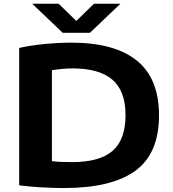

<svg xmlns="http://www.w3.org/2000/svg" viewBox="-20 -968 895 995"><path d="M311 6.5Q259.5 6.5 199 3.2Q138.5 0 79.5 -7.5V-719.5Q136.5 -732.5 210.2 -739.8Q284 -747 349.5 -747Q573 -747 688.5 -654.5Q804 -562 804 -370Q804 -172 681.2 -82.8Q558.5 6.5 311 6.5ZM354.5 -128Q496.5 -128 563.5 -186.2Q630.5 -244.5 630.5 -371.5Q630.5 -496.5 562.5 -555Q494.5 -613.5 355.5 -613.5Q331 -613.5 303 -611Q275 -608.5 249 -604V-133Q272 -130 297.2 -129Q322.5 -128 354.5 -128ZM305 -798 147 -948.5H284L375.5 -859.5L467 -948.5H604L446 -798Z"/></svg>

Font: Encode Sans Expanded
Style: Bold
Weight: 700
Width: 7
Designer: Multiple Designers
Foundry: Impallari Type
Version: Version 3.000; ttfautohint (v1.8.3) -l 8 -r 50 -G 200 -x 14 